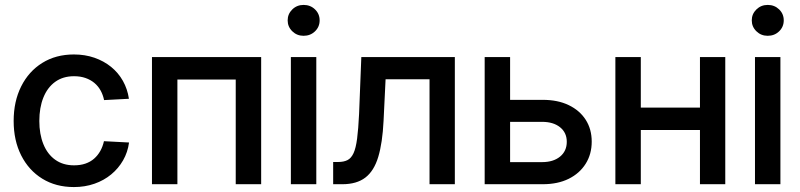

<svg xmlns="http://www.w3.org/2000/svg" viewBox="-20 -757 3288 789"><path d="M283.7 11.7Q209.5 11.7 153.8 -22.7Q98.1 -57.1 67.1 -118.4Q36.1 -179.7 36.1 -259.8Q36.1 -340.3 67.1 -402.1Q98.1 -463.9 153.8 -498.5Q209.5 -533.2 283.7 -533.2Q329.1 -533.2 367.9 -519.8Q406.7 -506.3 436.5 -482.2Q466.3 -458 485.1 -424.6Q503.9 -391.1 509.8 -351.1L407.7 -345.7Q403.3 -367.2 393.3 -385.3Q383.3 -403.3 367.7 -416.3Q352.1 -429.2 331.3 -436.5Q310.5 -443.8 284.2 -443.8Q238.8 -443.8 206.8 -420.7Q174.8 -397.5 158.2 -356Q141.6 -314.5 141.6 -259.8Q141.6 -206.1 158.2 -164.8Q174.8 -123.5 206.8 -100.6Q238.8 -77.6 284.2 -77.6Q310.5 -77.6 331.1 -84.7Q351.6 -91.8 366.7 -105Q381.8 -118.2 392.1 -136.5Q402.3 -154.8 407.2 -176.8L510.3 -171.4Q504.9 -131.3 485.8 -98.1Q466.8 -64.9 437 -40.3Q407.2 -15.6 368.2 -2Q329.1 11.7 283.7 11.7Z M1053.2 -522.5V0H948.7V-430.2H709V0H604.5V-522.5Z M1175.3 0V-522.5H1279.8V0ZM1227.5 -609.9Q1200.2 -609.9 1181.2 -628.4Q1162.1 -647 1162.1 -673.3Q1162.1 -699.7 1181.2 -718.3Q1200.2 -736.8 1227.5 -736.8Q1255.4 -736.8 1274.4 -718.5Q1293.5 -700.2 1293.5 -673.3Q1293.5 -646.5 1274.4 -628.2Q1255.4 -609.9 1227.5 -609.9Z M1349.1 0V-91.3H1369.1Q1392.6 -91.3 1408 -99.1Q1423.3 -106.9 1432.9 -127.7Q1442.4 -148.4 1447.5 -187.5Q1452.6 -226.6 1455.6 -289.1L1464.8 -522.5H1849.1V0H1745.1V-431.2H1564.5L1556.2 -260.3Q1551.8 -169.9 1534.4 -112.3Q1517.1 -54.7 1481.4 -27.3Q1445.8 0 1386.7 0Z M2051.8 -346.7H2210.4Q2272 -346.7 2317.1 -325Q2362.3 -303.2 2387 -264.6Q2411.6 -226.1 2411.6 -174.8Q2411.6 -123.5 2386.7 -84Q2361.8 -44.4 2316.9 -22.2Q2272 0 2210.4 0H1971.7V-522.5H2076.2V-90.8H2207.5Q2253.9 -90.8 2281.5 -113.5Q2309.1 -136.2 2309.1 -174.3Q2309.1 -211.9 2281.5 -234.1Q2253.9 -256.3 2207.5 -256.3H2051.8Z M2881.8 -314.9V-222.7H2586.4V-314.9ZM2613.3 -522.5V0H2508.8V-522.5ZM2960.4 -522.5V0H2856.4V-522.5Z M3082.5 0V-522.5H3187V0ZM3134.8 -609.9Q3107.4 -609.9 3088.4 -628.4Q3069.3 -647 3069.3 -673.3Q3069.3 -699.7 3088.4 -718.3Q3107.4 -736.8 3134.8 -736.8Q3162.6 -736.8 3181.6 -718.5Q3200.7 -700.2 3200.7 -673.3Q3200.7 -646.5 3181.6 -628.2Q3162.6 -609.9 3134.8 -609.9Z"/></svg>

Font: Inter 28pt Medium
Style: Regular
Weight: 500
Designer: Rasmus Andersson
Foundry: rsms
Version: Version 4.001;git-66647c0bb